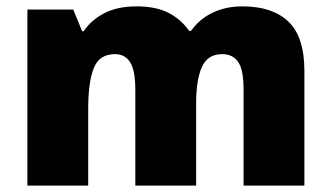

<svg xmlns="http://www.w3.org/2000/svg" viewBox="-20 -583 1040 603"><path d="M741 -563Q836 -563 886 -515Q936 -467 936 -360V0H745V-301Q745 -364 728 -388.5Q711 -413 678 -413Q632 -413 614 -372.5Q596 -332 596 -258V0H405V-301Q405 -361 389 -387Q373 -413 341 -413Q292 -413 274.5 -369Q257 -325 257 -242V0H66V-553H210L238 -485H243Q265 -519 306.5 -541Q348 -563 409 -563Q470 -563 509.5 -542.5Q549 -522 574 -486H580Q606 -523 647.5 -543Q689 -563 741 -563Z"/></svg>

Font: Noto Sans Telugu Black
Style: Regular
Weight: 900
Designer: Jelle Bosma - Monotype Design Team
Foundry: Monotype Imaging Inc.
Version: Version 2.005; ttfautohint (v1.8.4.7-5d5b)